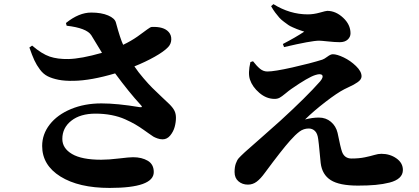

<svg xmlns="http://www.w3.org/2000/svg" viewBox="-20 -859 2040 934"><path d="M304.2 -733.9 300.8 -747.1Q363.8 -797.9 423.8 -797.9Q473.1 -797.9 505.9 -783.9Q538.6 -770 543.9 -749Q564.9 -670.9 579.1 -641.1Q617.2 -659.2 649.2 -681.6Q681.2 -704.1 696.5 -716.1Q711.9 -728 719.2 -728Q776.4 -730 799.8 -704.1Q814 -689 813.2 -666.7Q812.5 -644.5 796.9 -628.9Q776.9 -607.9 732.2 -582.8Q687.5 -557.6 633.8 -536.1Q652.8 -507.8 678.2 -478.3Q703.6 -448.7 720.9 -431.6Q738.3 -414.6 767.1 -387.2Q795.9 -359.9 804.2 -352.1Q821.8 -334.5 828.9 -319.8Q835.9 -305.2 835.9 -286.1Q835.9 -264.2 829.6 -241.2Q823.2 -218.3 807.9 -199.7Q792.5 -181.2 771 -181.2Q758.3 -181.2 745.6 -185.8Q732.9 -190.4 726.3 -194.3Q719.7 -198.2 702.4 -210.7Q685.1 -223.1 679.2 -227.1Q657.2 -242.7 637.9 -253.9Q618.7 -265.1 588.9 -278.6Q559.1 -292 522.5 -299.1Q485.8 -306.2 444.8 -306.2Q370.6 -306.2 326.9 -271.7Q283.2 -237.3 283.2 -183.1Q283.2 -137.7 330.3 -109.9Q377.4 -82 472.2 -82Q508.8 -82 558.8 -88.1Q608.9 -94.2 627 -94.2Q669.9 -94.2 699 -76.9Q728 -59.6 728 -22Q728 55.2 513.2 55.2Q363.3 55.2 274.2 -0.2Q185.1 -55.7 185.1 -148.9Q185.1 -206.1 221.9 -253.4Q258.8 -300.8 325 -328.4Q391.1 -356 473.1 -356Q549.8 -356 658.2 -337.9Q668.5 -336.4 669.9 -339.1Q671.4 -341.8 663.1 -350.1Q609.4 -408.2 540 -502Q423.3 -467.3 338.9 -465.8Q295.9 -464.8 264.9 -470.9Q233.9 -477.1 212.4 -487.8Q190.9 -498.5 174.6 -520.3Q158.2 -542 147.2 -565.7Q136.2 -589.4 123 -627.9L136.2 -637.2Q183.6 -596.7 221.9 -583.7Q260.3 -570.8 313 -571.8Q375 -573.2 476.1 -602.1Q428.7 -680.2 423.8 -688Q400.9 -722.7 304.2 -733.9Z M1460 -705.1Q1459.5 -705.1 1444.1 -710.4Q1428.7 -715.8 1424.3 -717.5Q1419.9 -719.2 1404.8 -725.8Q1389.6 -732.4 1382.6 -737.5Q1375.5 -742.7 1361.8 -752.7Q1348.1 -762.7 1339.1 -772.7Q1330.1 -782.7 1319.1 -797.4Q1308.1 -812 1298.8 -829.1L1310.1 -838.9Q1390.1 -789.1 1477.1 -789.1Q1505.4 -789.1 1535.6 -797.6Q1565.9 -806.2 1571.8 -806.2Q1613.3 -806.2 1649.2 -772.7Q1685.1 -739.3 1685.1 -696.8Q1685.1 -679.2 1671.4 -666.5Q1657.7 -653.8 1632.8 -653.8Q1609.4 -653.8 1575.7 -657.5Q1542 -661.1 1532.2 -661.1Q1495.1 -661.1 1361.8 -629.9L1356 -645Q1417.5 -676.8 1460 -705.1ZM1198.2 -557.1 1210.9 -561Q1228.5 -538.1 1244.6 -524.7Q1260.7 -511.2 1280.8 -511.2Q1314.5 -511.2 1402.6 -531Q1490.7 -550.8 1547.9 -568.8Q1557.1 -571.8 1572.8 -583.5Q1588.4 -595.2 1599.1 -595.2Q1619.1 -595.2 1651.9 -579.6Q1684.6 -564 1711.7 -537.8Q1738.8 -511.7 1738.8 -487.8Q1738.8 -480 1733.9 -472.7Q1729 -465.3 1718.8 -458.5Q1708.5 -451.7 1700.2 -447Q1691.9 -442.4 1676.5 -435.3Q1661.1 -428.2 1654.8 -424.8Q1619.6 -406.7 1563 -363Q1506.3 -319.3 1463.9 -277.8Q1500 -287.1 1530.8 -287.1Q1565.4 -287.1 1589.8 -266.4Q1614.3 -245.6 1622.1 -212.9Q1636.7 -140.1 1644 -120.1Q1656.2 -87.9 1689.9 -87.9Q1727.1 -87.9 1754.9 -93.8Q1782.7 -99.6 1801.3 -105.2Q1819.8 -110.8 1835 -110.8Q1877 -110.8 1908.4 -88.6Q1939.9 -66.4 1939.9 -32.2Q1939.9 -9.8 1923.3 5.6Q1906.7 21 1875.2 29.1Q1843.8 37.1 1806.9 40.5Q1770 43.9 1721.2 43.9Q1631.3 43.9 1589.1 17.3Q1546.9 -9.3 1540 -65.9Q1538.1 -83 1534.4 -123Q1530.8 -163.1 1527.8 -183.1Q1524.4 -210 1512 -221.9Q1499.5 -233.9 1481.9 -233.9Q1457 -233.9 1436.8 -218.8Q1416.5 -203.6 1391.1 -174.8Q1350.6 -129.4 1269 -19Q1247.6 10.7 1228.5 24.9Q1209.5 39.1 1186 39.1Q1158.7 39.1 1139.9 22.9Q1121.1 6.8 1121.1 -22Q1121.1 -46.4 1127.2 -63.5Q1133.3 -80.6 1141.4 -89.6Q1149.4 -98.6 1169.4 -117.2Q1173.8 -121.1 1175.8 -123Q1190.9 -136.7 1255.1 -192.9Q1319.3 -249 1344.2 -272Q1471.2 -388.2 1537.1 -462.9Q1554.7 -483.9 1547.4 -493.2Q1540 -502.4 1514.2 -494.1Q1479.5 -483.4 1397.9 -426.8Q1385.7 -418.5 1368.2 -403.8Q1350.6 -389.2 1340.1 -383.5Q1329.6 -377.9 1315.9 -377.9Q1275.9 -377.9 1241.7 -407.2Q1207.5 -436.5 1195.8 -472.2Q1185.5 -502.9 1198.2 -557.1Z"/></svg>

Font: Noto Serif JP Black
Style: Regular
Weight: 900
Designer: Ryoko NISHIZUKA  (kana & ideographs); Frank Grießhammer (Latin, Greek & Cyrillic); Wenlong ZHANG  (bopomofo); Sandoll Co
Foundry: Adobe Systems Incorporated
Version: Version 1.001;PS 1.001;hotconv 16.6.54;makeotf.lib2.5.65590